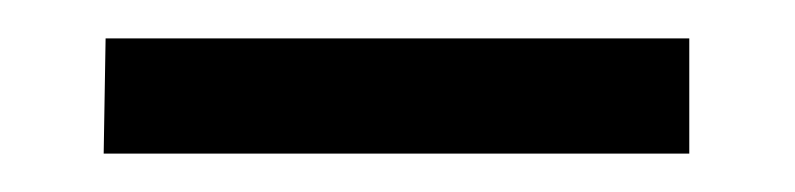

<svg xmlns="http://www.w3.org/2000/svg" viewBox="-20 -273 414 100"><path d="M35 -253H339V-193H34Z"/></svg>

Font: LXGW Bright TC
Style: Regular
Weight: 400
Designer: Christian Thalmann (Catharsis Fonts)
Foundry: LXGW / Christian Thalmann (Catharsis Fonts) / Fontworks Inc.
Version: Version 5.501